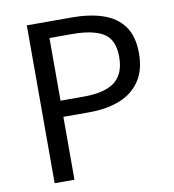

<svg xmlns="http://www.w3.org/2000/svg" viewBox="-82 -806 797 878"><g transform="rotate(-10 316.5 -366.5)"><path d="M101 0V-733H310Q392 -733 453.5 -712.5Q515 -692 549.5 -645Q584 -598 584 -518Q584 -441 550 -390.5Q516 -340 455.5 -316Q395 -292 314 -292H193V0ZM193 -367H302Q399 -367 445.5 -403Q492 -439 492 -518Q492 -598 443.5 -628Q395 -658 298 -658H193Z"/></g></svg>

Font: Chocolate Classical Sans
Style: Regular
Weight: 400
Designer: 田海東、宇文滿月
Foundry: Moonlit Owen
Version: Version 1.001